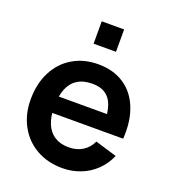

<svg xmlns="http://www.w3.org/2000/svg" viewBox="-142 -875 885 995"><g transform="rotate(20 301.0 -377.5)"><path d="M247.8 -646.7V-770H371.2V-646.7ZM315.3 15Q234.3 15 171.9 -20.3Q109.5 -55.7 74.8 -119.3Q40 -182.9 40 -264.2Q40 -351.3 73.9 -417.2Q107.8 -483.2 168.8 -519.1Q229.7 -555 308.7 -555Q391.5 -555 450.7 -516Q509.9 -477.1 538.3 -404.9Q566.8 -332.8 560.1 -236.3H440.5V-280.3Q440.2 -339.5 426.6 -376.6Q413.1 -413.7 385.2 -431.7Q357.4 -449.7 313.7 -449.7Q264.8 -449.7 232.2 -429.2Q199.6 -408.8 183.5 -368.9Q167.5 -329 167.5 -270Q167.5 -215.2 183.5 -176.7Q199.6 -138.2 231.3 -118Q263.1 -97.8 308.7 -97.8Q352.7 -97.8 385.1 -117.6Q417.5 -137.4 435 -174.8L554.2 -139Q533.8 -90.9 497.7 -56.2Q461.5 -21.4 414.5 -3.2Q367.4 15 315.3 15ZM129.5 -236.3V-327.5H501.2V-236.3Z"/></g></svg>

Font: Manrope
Style: Regular
Weight: 400
Designer: Mikhail Sharanda
Foundry: Mikhail Sharanda
Version: Version 4.503